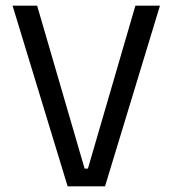

<svg xmlns="http://www.w3.org/2000/svg" viewBox="-20 -659 610 679"><path d="M219.2 0 24.4 -639H111.3L279.2 -62.8H290.9L458.8 -639H545.7L351.4 0Z"/></svg>

Font: Anek Gurmukhi Medium
Style: Regular
Weight: 500
Designer: Sarang Kulkarni (Gurmukhi), Yesha Goshar (Latin)
Foundry: Ek Type
Version: Version 1.003